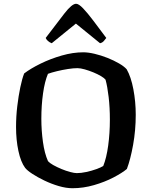

<svg xmlns="http://www.w3.org/2000/svg" viewBox="-20 -997 804 1017"><path d="M364 0Q330 0 291 -11.5Q252 -23 215.5 -40.5Q179 -58 151.5 -76Q124 -94 113 -108Q90 -139 77.5 -197.5Q65 -256 65 -324Q65 -380 71.5 -434.5Q78 -489 87.5 -534.5Q97 -580 108 -608Q142 -634 195 -660Q248 -686 307.5 -703Q367 -720 421 -720Q447 -720 481 -712Q515 -704 549 -690.5Q583 -677 610.5 -661Q638 -645 651 -630Q674 -590 686.5 -524Q699 -458 699 -389Q699 -307 685 -229.5Q671 -152 652 -102Q627 -81 581 -57Q535 -33 478 -16.5Q421 0 364 0ZM387 -80Q409 -80 437 -86Q465 -92 490 -101Q515 -110 527 -118Q544 -160 553 -225.5Q562 -291 562 -363Q562 -427 555.5 -483Q549 -539 539 -575Q533 -583 515.5 -593.5Q498 -604 475 -613.5Q452 -623 429 -629.5Q406 -636 390 -636Q369 -636 340 -631.5Q311 -627 282 -620Q253 -613 234 -606Q217 -566 208 -502.5Q199 -439 199 -368Q199 -306 207.5 -245Q216 -184 234 -144Q242 -134 261.5 -123Q281 -112 305 -102Q329 -92 351.5 -86Q374 -80 387 -80ZM254 -768Q243 -772 234 -780Q225 -788 222 -796Q281 -874 321 -925.5Q361 -977 383 -977Q397 -977 420 -953Q443 -929 474 -888Q505 -847 543 -796Q539 -791 531 -781Q523 -771 510 -768L382 -872Z"/></svg>

Font: Texturina SemiBold
Style: Regular
Weight: 600
Designer: Guillermo Torres Carreño
Foundry: Omnibus-Type
Version: Version 1.002; ttfautohint (v1.8.3)